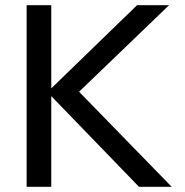

<svg xmlns="http://www.w3.org/2000/svg" viewBox="-20 -714 706 734"><path d="M511.2 0 161.2 -361.8 503.8 -694H626.2L255.5 -337.5L256.2 -390L636.2 0ZM81.8 0V-694H176V0Z"/></svg>

Font: Outfit Thin
Style: Regular
Weight: 100
Designer: Rodrigo Fuenzalida
Foundry: fragTYPE
Version: Version 1.000